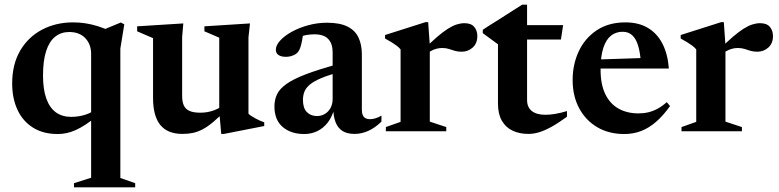

<svg xmlns="http://www.w3.org/2000/svg" viewBox="-20 -566 3360 828"><path d="M165.5 -240.5Q165.5 -180.5 179.8 -140.8Q194 -101 221.2 -81.5Q248.5 -62 286.5 -62Q318 -62 347.2 -71Q376.5 -80 400.5 -100.5L402 -68.5Q374.5 -45.5 351 -30Q327.5 -14.5 306.8 -5.2Q286 4 267 8Q248 12 229.5 12Q166.5 12 122.5 -15.5Q78.5 -43 55.5 -92.2Q32.5 -141.5 32.5 -206Q32.5 -288.5 67 -347.5Q101.5 -406.5 161.2 -438Q221 -469.5 295.5 -469.5Q322.5 -469.5 348.5 -465.5Q374.5 -461.5 402 -453Q429.5 -444.5 458.5 -430.5L405.5 -429.5L501 -469L516 -461L499 -356.5V201.5L563 224V242H299V224L373 200.5V-333.5Q373 -375 347.8 -401.5Q322.5 -428 278.5 -428Q243.5 -428 218 -407.8Q192.5 -387.5 179 -345.8Q165.5 -304 165.5 -240.5Z M765.5 -152Q765.5 -126 773.2 -110.2Q781 -94.5 798.2 -87.2Q815.5 -80 844 -80Q873.5 -80 900 -89.2Q926.5 -98.5 942.5 -113L957.5 -94.5Q925.5 -62 900.8 -41Q876 -20 854.8 -8.8Q833.5 2.5 812.5 7Q791.5 11.5 767 11.5Q702.5 11.5 671.2 -27.2Q640 -66 640 -143.5V-401.5L571.5 -431V-452.5L770.5 -465L765.5 -406.5ZM934 11.5 925.5 -85.5V-403.5L861.5 -431V-452.5L1058 -465L1051.5 -404.5V-75.5Q1056.5 -70.5 1064.5 -65.5Q1072.5 -60.5 1081.8 -55.2Q1091 -50 1100.8 -45.8Q1110.5 -41.5 1119.5 -38.5V-22.5L946 11.5Z M1439.5 -290 1443 -254.5Q1394 -241.5 1363.2 -228.2Q1332.5 -215 1315.8 -200.8Q1299 -186.5 1292.8 -170.5Q1286.5 -154.5 1286.5 -135Q1286.5 -99.5 1303.5 -82.5Q1320.5 -65.5 1347 -65.5Q1366 -65.5 1381.5 -75Q1397 -84.5 1405.8 -101Q1414.5 -117.5 1414.5 -139V-341.5Q1414.5 -377 1395.8 -397.5Q1377 -418 1336 -418Q1318.5 -418 1300.2 -414.8Q1282 -411.5 1268 -405L1289 -434Q1286 -408.5 1282.5 -390.2Q1279 -372 1274.8 -360Q1270.5 -348 1264.5 -341Q1257 -332 1242.8 -326.5Q1228.5 -321 1213 -321Q1192 -321 1180.8 -329Q1169.5 -337 1169.5 -351Q1169.5 -371 1188.8 -391.8Q1208 -412.5 1239.8 -429.8Q1271.5 -447 1310.5 -457.5Q1349.5 -468 1390 -468Q1446 -468 1479 -451.2Q1512 -434.5 1526.2 -403.8Q1540.5 -373 1540.5 -331.5V-92Q1540.5 -78.5 1544.5 -69.5Q1548.5 -60.5 1556.2 -56.2Q1564 -52 1575 -52Q1586.5 -52 1599.2 -55.8Q1612 -59.5 1625 -67.5V-41.5Q1596 -13.5 1567 -1Q1538 11.5 1509.5 11.5Q1477 11.5 1457 -1.2Q1437 -14 1427.5 -38.2Q1418 -62.5 1417 -96.5L1421.5 -97.5Q1412.5 -62.5 1393.8 -38Q1375 -13.5 1349 -0.8Q1323 12 1292 12Q1234.5 12 1199 -18.5Q1163.5 -49 1163.5 -107Q1163.5 -136 1174.8 -159.5Q1186 -183 1215.5 -204Q1245 -225 1299.2 -245.8Q1353.5 -266.5 1439.5 -290Z M1983 -466Q2011.5 -466 2025 -450.2Q2038.5 -434.5 2038.5 -410.5Q2038.5 -379 2018.5 -361Q1998.5 -343 1971 -343Q1953.5 -343 1940.8 -347Q1928 -351 1915.5 -355Q1903 -359 1886.5 -359Q1874.5 -359 1862.2 -355.8Q1850 -352.5 1838.5 -346.2Q1827 -340 1816.5 -330.5L1808.5 -353.5Q1840.5 -386 1865.8 -407.5Q1891 -429 1911.5 -442Q1932 -455 1949.5 -460.5Q1967 -466 1983 -466ZM1833.5 -371.5V-41.5L1904.5 -18V0H1644V-18L1707.5 -40.5V-353Q1700.5 -361.5 1691.2 -368.5Q1682 -375.5 1669.5 -383.2Q1657 -391 1640.5 -400V-415L1815 -470.5H1826.5Z M2253 -134.5Q2253 -103.5 2273.5 -87.2Q2294 -71 2332 -71Q2351.5 -71 2374.2 -74.8Q2397 -78.5 2425 -87V-62.5Q2386.5 -34.5 2357.2 -18.5Q2328 -2.5 2304.5 4.5Q2281 11.5 2259 11.5Q2220 11.5 2190.5 -2.5Q2161 -16.5 2144.2 -45.5Q2127.5 -74.5 2127.5 -119V-375L2062 -423V-437.5Q2072.5 -445 2087.8 -454.5Q2103 -464 2120.8 -475.2Q2138.5 -486.5 2157.5 -498.5Q2176.5 -510.5 2195.5 -522.8Q2214.5 -535 2232 -546H2253V-444ZM2203.5 -395.5V-457.5H2408.5L2399 -395.5Z M2677 -469.5Q2733.5 -469.5 2773.5 -446Q2813.5 -422.5 2836.5 -378.2Q2859.5 -334 2864.5 -270.5H2544.5L2545 -309L2802.5 -317.5L2744 -293.5Q2741 -339.5 2731.8 -369.5Q2722.5 -399.5 2706.2 -414.2Q2690 -429 2665 -429Q2636.5 -429 2615.2 -412.5Q2594 -396 2582 -360Q2570 -324 2570 -265Q2570 -202.5 2590 -160.8Q2610 -119 2646.8 -98Q2683.5 -77 2734 -77Q2756.5 -77 2777 -82Q2797.5 -87 2817 -97.8Q2836.5 -108.5 2855.5 -125.5L2869.5 -108.5Q2840.5 -68 2810 -41.2Q2779.5 -14.5 2745.5 -1.2Q2711.5 12 2672 12Q2606 12 2556 -17.2Q2506 -46.5 2477.8 -99Q2449.5 -151.5 2449.5 -221Q2449.5 -288.5 2476 -345Q2502.5 -401.5 2553.5 -435.5Q2604.5 -469.5 2677 -469.5Z M3258 -466Q3286.5 -466 3300 -450.2Q3313.5 -434.5 3313.5 -410.5Q3313.5 -379 3293.5 -361Q3273.5 -343 3246 -343Q3228.5 -343 3215.8 -347Q3203 -351 3190.5 -355Q3178 -359 3161.5 -359Q3149.5 -359 3137.2 -355.8Q3125 -352.5 3113.5 -346.2Q3102 -340 3091.5 -330.5L3083.5 -353.5Q3115.5 -386 3140.8 -407.5Q3166 -429 3186.5 -442Q3207 -455 3224.5 -460.5Q3242 -466 3258 -466ZM3108.5 -371.5V-41.5L3179.5 -18V0H2919V-18L2982.5 -40.5V-353Q2975.5 -361.5 2966.2 -368.5Q2957 -375.5 2944.5 -383.2Q2932 -391 2915.5 -400V-415L3090 -470.5H3101.5Z"/></svg>

Font: Newsreader 36pt SemiBold
Style: Regular
Weight: 600
Designer: Hugues Gentile
Foundry: Production Type
Version: Version 1.003